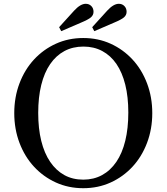

<svg xmlns="http://www.w3.org/2000/svg" viewBox="-20 -980 876 1010"><path d="M418 -780C366 -780 318 -770 274 -750C230 -730 191.7 -702.3 159 -667C126.3 -631.7 100.8 -589.8 82.5 -541.5C64.2 -493.2 55 -441 55 -385C55 -329 64.2 -276.8 82.5 -228.5C100.8 -180.2 126.3 -138.3 159 -103C191.7 -67.7 230 -40 274 -20C318 0 366 10 418 10C470 10 518 0 562 -20C606 -40 644.3 -67.7 677 -103C709.7 -138.3 735.2 -180.2 753.5 -228.5C771.8 -276.8 781 -329 781 -385C781 -441 771.8 -493.2 753.5 -541.5C735.2 -589.8 709.7 -631.7 677 -667C644.3 -702.3 606 -730 562 -750C518 -770 470 -780 418 -780ZM181 -386C181 -440.7 186.3 -489.7 197 -533C207.7 -576.3 223.3 -613 244 -643C264.7 -673 289.7 -695.8 319 -711.5C348.3 -727.2 381.7 -735 419 -735C455.7 -735 488.7 -727.2 518 -711.5C547.3 -695.8 572.2 -673.2 592.5 -643.5C612.8 -613.8 628.3 -577.5 639 -534.5C649.7 -491.5 655 -442.7 655 -388C655 -332.7 649.7 -283.2 639 -239.5C628.3 -195.8 612.7 -158.8 592 -128.5C571.3 -98.2 546.3 -75 517 -59C487.7 -43 454.7 -35 418 -35C380.7 -35 347.5 -43 318.5 -59C289.5 -75 264.7 -98.2 244 -128.5C223.3 -158.8 207.7 -195.7 197 -239C186.3 -282.3 181 -331.3 181 -386ZM291 -837 302 -816 404 -860C431.3 -871.3 449.5 -881 458.5 -889C467.5 -897 472 -906.7 472 -918C472 -930 468.2 -940 460.5 -948C452.8 -956 443 -960 431 -960C412.3 -960 392 -948 370 -924ZM465 -837 476 -816 578 -860C605.3 -871.3 623.5 -881 632.5 -889C641.5 -897 646 -906.7 646 -918C646 -930 642.2 -940 634.5 -948C626.8 -956 617 -960 605 -960C586.3 -960 566 -948 544 -924Z"/></svg>

Font: Libre Caslon Text
Style: Regular
Weight: 400
Designer: Pablo Impallari, Rodrigo Fuenzalida
Foundry: Pablo Impallari, Rodrigo Fuenzalida
Version: Version 1.000; ttfautohint (v0.93) -l 8 -r 50 -G 200 -x 14 -